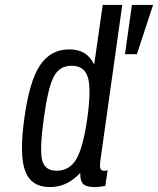

<svg xmlns="http://www.w3.org/2000/svg" viewBox="-20 -750 642 780"><path d="M397.3 -730 362.6 -487.6Q347.3 -519.4 322.7 -534.4Q298.1 -549.3 261.4 -549.3Q185.4 -549.3 142.4 -484.6Q99.4 -419.9 79.1 -270.9Q57.9 -120 82.4 -55Q106.9 10 182.4 10Q218.4 10 248.7 -4.3Q279 -18.6 306.1 -47.9Q304.9 -15.9 317.7 -2.9Q330.6 10 364.1 10Q375 10 385.4 8.9Q395.7 7.7 407.9 5.1L417.1 -58.9Q413.1 -56.9 410.1 -56.5Q407.1 -56.1 403 -56.1Q390.4 -56.1 387.6 -66.5Q384.9 -76.9 387.1 -93.1L476.7 -730ZM334.9 -270.9Q318 -151.6 290.3 -104Q262.6 -56.4 210 -56.4Q161.3 -56.4 150.9 -100.6Q140.4 -144.9 158.3 -270.9Q175.1 -394.7 198.5 -438.8Q221.9 -482.9 270.7 -482.9Q322.9 -482.9 337 -435.7Q351.1 -388.6 334.9 -270.9ZM487.7 -529.7H536.1L601.9 -730H515.9Z"/></svg>

Font: Secuela ExtLt
Style: Italic
Weight: 200
Italic angle: -8°
Designer: Fernando Haro
Foundry: deFharo
Version: Version 1.704